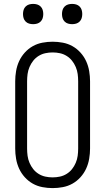

<svg xmlns="http://www.w3.org/2000/svg" viewBox="-20 -957 540 985"><path d="M250 8Q224 8 197.5 3Q171 -2 148 -15Q125 -28 107 -48Q89 -68 78 -92Q67 -116 62.5 -142.5Q58 -169 58 -195V-540Q58 -566 62.5 -592.5Q67 -619 78 -643Q89 -667 107 -687Q125 -707 148 -720Q171 -733 197.5 -738Q224 -743 250 -743Q276 -743 302.5 -738Q329 -733 352 -720Q375 -707 393 -687Q411 -667 422 -643Q433 -619 437.5 -592.5Q442 -566 442 -540V-195Q442 -169 437.5 -142.5Q433 -116 422 -92Q411 -68 393 -48Q375 -28 352 -15Q329 -2 302.5 3Q276 8 250 8ZM250 -47Q269 -47 287.5 -51Q306 -55 322 -65Q338 -75 349.5 -89.5Q361 -104 368.5 -121.5Q376 -139 378.5 -157.5Q381 -176 381 -195V-540Q381 -559 378.5 -577.5Q376 -596 368.5 -613.5Q361 -631 349.5 -645.5Q338 -660 322 -670Q306 -680 287.5 -684Q269 -688 250 -688Q231 -688 212.5 -684Q194 -680 178 -670Q162 -660 150.5 -645.5Q139 -631 131.5 -613.5Q124 -596 121.5 -577.5Q119 -559 119 -540V-195Q119 -176 121.5 -157.5Q124 -139 131.5 -121.5Q139 -104 150.5 -89.5Q162 -75 178 -65Q194 -55 212.5 -51Q231 -47 250 -47ZM350 -833Q339 -833 329 -836Q319 -839 311.5 -846.5Q304 -854 301 -864Q298 -874 298 -885Q298 -896 301 -906Q304 -916 311.5 -923.5Q319 -931 329 -934Q339 -937 350 -937Q361 -937 371 -934Q381 -931 388.5 -923.5Q396 -916 399 -906Q402 -896 402 -885Q402 -874 399 -864Q396 -854 388.5 -846.5Q381 -839 371 -836Q361 -833 350 -833ZM150 -833Q139 -833 129 -836Q119 -839 111.5 -846.5Q104 -854 101 -864Q98 -874 98 -885Q98 -896 101 -906Q104 -916 111.5 -923.5Q119 -931 129 -934Q139 -937 150 -937Q161 -937 171 -934Q181 -931 188.5 -923.5Q196 -916 199 -906Q202 -896 202 -885Q202 -874 199 -864Q196 -854 188.5 -846.5Q181 -839 171 -836Q161 -833 150 -833Z"/></svg>

Font: Iosevka SS18 Light
Style: Regular
Weight: 300
Monospace: yes
Designer: Belleve Invis
Foundry: Belleve Invis
Version: Version 25.1.1; ttfautohint (v1.8.4)